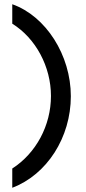

<svg xmlns="http://www.w3.org/2000/svg" viewBox="-20 -759 405 908"><path d="M38 129C202 67 315 -109 315 -304C315 -498 197 -683 38 -739V-647C149 -578 221 -444 221 -305C221 -165 150 -34 38 38Z"/></svg>

Font: Involve Medium
Style: Regular
Weight: 500
Designer: Stefan Peev
Foundry: Context Ltd.
Version: Version 1.001